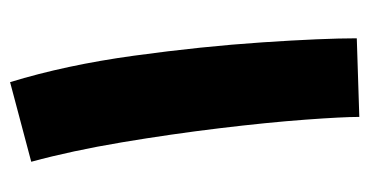

<svg xmlns="http://www.w3.org/2000/svg" viewBox="-196 -532 733 381"><g transform="rotate(-90 170.5 -341.5)"><path d="M285 0Q285 -67 277 -187Q269 -307 250.5 -442Q232 -577 198 -688L40 -646Q62 -565 78.5 -466.5Q95 -368 106.5 -272.5Q118 -177 123.5 -102.5Q129 -28 129 5Z"/></g></svg>

Font: Noto Sans Arabic Extra
Style: Regular
Weight: 800
Designer: Nadine Chahine - Monotype Design Team
Foundry: Monotype Imaging Inc.
Version: Version 1.902